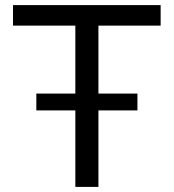

<svg xmlns="http://www.w3.org/2000/svg" viewBox="-20 -733 681 753"><path d="M275.5 0V-300H122.5V-366H275.5V-632.5H31V-713H610V-632.5H366V-366H519V-300H366V0Z"/></svg>

Font: Commissioner
Style: Regular
Weight: 400
Designer: Kostas Bartsokas
Foundry: Kostas Bartsokas
Version: Version 1.000; ttfautohint (v1.8.3)